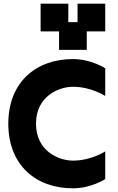

<svg xmlns="http://www.w3.org/2000/svg" viewBox="-20 -1020 640 1040"><path d="M375 -700C175 -700 25 -575 25 -350C25 -125 175 0 375 0C475 0 550 -50 550 -50V-200C550 -200 475 -150 375 -150C300 -150 175 -200 175 -350C175 -500 300 -550 375 -550C475 -550 550 -500 550 -500V-650C550 -650 475 -700 375 -700ZM200 -850H300V-750H450V-850H550V-1000H400V-900H350V-1000H200Z"/></svg>

Font: LS-VG5000 Bold
Style: Regular
Weight: 400
Designer: Justin Bihan, 2021
Foundry: Justin Bihan, 2021
Version: Version 1.000;Glyphs 3.1.2 (3151)